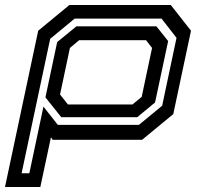

<svg xmlns="http://www.w3.org/2000/svg" viewBox="-70 -560 812 769"><path d="M-50 189 83 -437 208 -540H614L695 -437L624 -103L499 0H141L134 -10L91.5 189ZM16.5 134H47.5L104 -133L161.5 -60H486.5L579.5 -136.5L637 -408.5L577 -485.5H229L131 -404.5ZM175.5 -90.5 112 -170 159 -391.5 236 -454.5H556.5L603.5 -395.5L551 -149.5L479.5 -90.5ZM202 -141.5H460.5L497.5 -172L539 -368L515 -399H247L210 -368L170.5 -181.5Z"/></svg>

Font: Tourney Expanded SemiBold
Style: Italic
Weight: 600
Width: 7
Italic angle: -12°
Designer: Tyler Finck
Foundry: Etcetera Type Co
Version: Version 1.010; ttfautohint (v1.8.3)